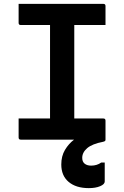

<svg xmlns="http://www.w3.org/2000/svg" viewBox="-20 -720 640 990"><path d="M76 -700H513Q524 -700 524 -689V-591H363V-109H513Q524 -109 524 -98V0Q524 4 522 6.5Q520 9 512 11Q455 22 429.5 44Q404 66 404 94Q404 114 416.5 124Q429 134 450 134Q480 134 502 118H520V216Q520 230 496.5 240Q473 250 438 250Q372 250 334 218Q296 186 296 128Q296 85 315 53Q334 21 362 0H87Q76 0 76 -11V-109H238V-591H87Q76 -591 76 -602Z"/></svg>

Font: Recursive Mn Lnr St SmB
Style: Regular
Weight: 600
Monospace: yes
Version: Version 1.079;hotconv 1.0.112;makeotfexe 2.5.65598; ttfautoh